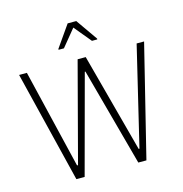

<svg xmlns="http://www.w3.org/2000/svg" viewBox="-128 -1027 1092 1144"><g transform="rotate(-15 418.0 -455.0)"><path d="M202 0 33 -688H81L227 -78H233L394 -688H444L607 -78H612L758 -688H804L634 0H584L420 -605H416L253 0ZM299 -772V-777L392 -910H445L538 -777V-772H505L418 -877L332 -772Z"/></g></svg>

Font: Saira SemiCondensed ExtraLight
Style: Regular
Weight: 250
Width: 4
Designer: Hector Gatti with collaboration of the Omnibus-Type team
Foundry: Omnibus-Type
Version: Version 1.101